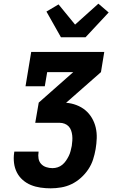

<svg xmlns="http://www.w3.org/2000/svg" viewBox="-20 -1018 640 1046"><path d="M256 8Q228 8 200.5 4Q173 0 148.5 -10Q124 -20 104 -37.5Q84 -55 72 -78.5Q60 -102 56.5 -129.5Q53 -157 57 -185L58 -192H190V-189Q187 -171 190 -154Q193 -137 204 -125Q215 -113 231.5 -107.5Q248 -102 266 -102Q280 -102 294 -106.5Q308 -111 319.5 -120.5Q331 -130 339.5 -142.5Q348 -155 354.5 -168Q361 -181 364.5 -195Q368 -209 371 -223Q373 -237 374 -251.5Q375 -266 373.5 -280Q372 -294 367.5 -307Q363 -320 354 -329.5Q345 -339 332 -344Q319 -349 305 -349H172L191 -459L379 -625H237L224 -548H119L150 -735H548L530 -625L340 -458Q369 -456 396.5 -445.5Q424 -435 445 -417.5Q466 -400 480.5 -375.5Q495 -351 501.5 -323Q508 -295 507 -265.5Q506 -236 501 -206Q496 -177 487 -149Q478 -121 461 -95.5Q444 -70 420.5 -49Q397 -28 370 -15Q343 -2 313.5 3Q284 8 256 8ZM312 -815 233 -955 299 -994 389 -884 516 -998 572 -950 446 -815Z"/></svg>

Font: Iosevka HT Extrabold Extended
Style: Italic
Weight: 800
Width: 7
Italic angle: -9°
Monospace: yes
Designer: Belleve Invis
Foundry: Belleve Invis
Version: Version 32.3.0; ttfautohint (v1.8.4)